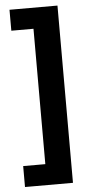

<svg xmlns="http://www.w3.org/2000/svg" viewBox="-59 -748 449 941"><g transform="rotate(-5 165.5 -278.0)"><path d="M25 55H134V-611H25V-714H261V158H25Z"/></g></svg>

Font: Noto IKEA Arabic
Style: Bold
Weight: 700
Designer: Monotype Design Team
Foundry: Monotype Imaging Inc.
Version: Version 1.200